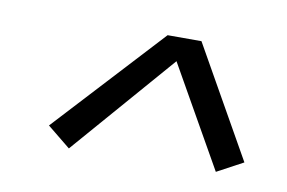

<svg xmlns="http://www.w3.org/2000/svg" viewBox="-42 -780 584 391"><g transform="rotate(10 250.0 -584.0)"><path d="M119 -453 71 -492 277 -715H347L476 -487L422 -458L304 -666Z"/></g></svg>

Font: Iosevka Term Curly Light
Style: Italic
Weight: 300
Italic angle: -9°
Designer: Belleve Invis
Foundry: Belleve Invis
Version: Version 32.3.0